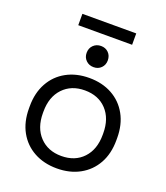

<svg xmlns="http://www.w3.org/2000/svg" viewBox="-149 -916 893 1032"><g transform="rotate(20 297.0 -400.0)"><path d="M47 -238V-251Q47 -327 78.5 -384Q110 -441 166.5 -472Q223 -503 297 -503Q371 -503 427.5 -472Q484 -441 515.5 -384Q547 -327 547 -251V-238Q547 -161 515.5 -104.5Q484 -48 427.5 -17Q371 14 297 14Q223 14 166.5 -17Q110 -48 78.5 -104.5Q47 -161 47 -238ZM468 -240V-249Q468 -333 421.5 -382.5Q375 -432 297 -432Q220 -432 173 -382.5Q126 -333 126 -249V-240Q126 -156 173 -106.5Q220 -57 297 -57Q375 -57 421.5 -106.5Q468 -156 468 -240ZM236 -625Q236 -652 253.5 -669Q271 -686 297 -686Q323 -686 340 -669Q357 -652 357 -625Q357 -599 340 -582Q323 -565 297 -565Q271 -565 253.5 -582Q236 -599 236 -625ZM143 -749V-814H451V-749Z"/></g></svg>

Font: Space Grotesk Frontify
Style: Regular
Weight: 400
Designer: Florian Karsten
Version: Version 2.000